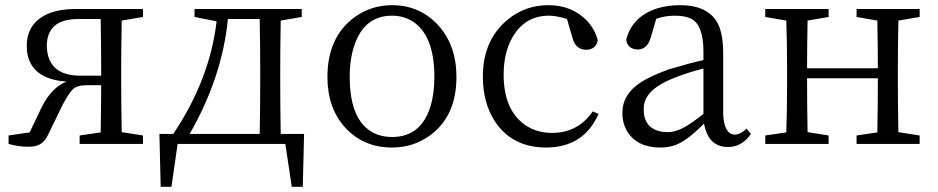

<svg xmlns="http://www.w3.org/2000/svg" viewBox="-20 -548 3570 731"><path d="M285.2 -259.8H365.2V-286.1Q365.2 -366.2 363.3 -475.6H273.4Q159.2 -473.6 158.2 -374Q160.2 -260.7 285.2 -259.8ZM524.4 -483.4 443.4 -469.7Q441.4 -360.4 441.4 -286.1V-227.5Q441.4 -154.3 443.4 -44.9L524.4 -32.2V0H283.2V-32.2L363.3 -43.9Q365.2 -147.5 365.2 -223.6H311.5Q274.4 -223.6 258.3 -209Q242.2 -194.3 217.8 -147.5L160.2 -29.3Q143.6 2.9 111.3 8.8Q98.6 10.7 84 10.7Q52.7 10.7 12.7 0V-32.2L92.8 -43.9L138.7 -139.6Q175.8 -214.8 233.4 -237.3Q96.7 -247.1 83 -351.6Q82 -362.3 82 -373Q82 -463.9 168.9 -498Q210 -513.7 265.6 -513.7H524.4Z M702.1 -38.1H968.8Q970.7 -149.4 970.7 -227.5V-286.1Q970.7 -366.2 968.8 -475.6H847.7Q826.2 -254.9 702.1 -38.1ZM1048.8 -38.1H1137.7L1132.8 163.1H1090.8L1066.4 0H656.2L632.8 163.1H591.8L586.9 -38.1H639.6Q778.3 -244.1 804.7 -466.8L720.7 -483.4V-513.7H1128.9V-483.4L1048.8 -469.7Q1046.9 -360.4 1046.9 -286.1V-227.5Q1046.9 -149.4 1048.8 -38.1Z M1472.7 13.7Q1363.3 13.7 1293 -63.5Q1226.6 -137.7 1226.6 -254.9Q1226.6 -404.3 1327.1 -480.5Q1391.6 -528.3 1472.7 -528.3Q1576.2 -528.3 1646.5 -454.1Q1717.8 -377 1717.8 -254.9Q1717.8 -104.5 1615.2 -31.2Q1552.7 13.7 1472.7 13.7ZM1472.7 -26.4Q1582 -26.4 1618.2 -140.6Q1633.8 -190.4 1633.8 -254.9Q1633.8 -418 1545.9 -469.7Q1512.7 -488.3 1472.7 -488.3Q1368.2 -488.3 1330.1 -377.9Q1311.5 -326.2 1311.5 -254.9Q1311.5 -79.1 1413.1 -37.1Q1440.4 -26.4 1472.7 -26.4Z M2237.3 -124 2258.8 -114.3Q2203.1 12.7 2060.5 13.7Q1929.7 13.7 1864.3 -85.9Q1818.4 -156.2 1818.4 -256.8Q1818.4 -394.5 1912.1 -472.7Q1979.5 -528.3 2067.4 -528.3Q2160.2 -528.3 2217.8 -465.8Q2246.1 -433.6 2255.9 -394.5Q2249 -359.4 2211.9 -358.4Q2171.9 -359.4 2160.2 -401.4L2138.7 -475.6Q2098.6 -488.3 2070.3 -488.3Q1976.6 -488.3 1929.7 -403.3Q1897.5 -345.7 1897.5 -263.7Q1897.5 -128.9 1980.5 -71.3Q2024.4 -42 2081.1 -42Q2177.7 -42 2233.4 -119.1Q2236.3 -122.1 2237.3 -124Z M2658.2 -114.3V-287.1Q2596.7 -271.5 2545.9 -251Q2440.4 -210 2431.6 -146.5Q2430.7 -138.7 2430.7 -131.8Q2430.7 -59.6 2498 -46.9Q2509.8 -44.9 2522.5 -44.9Q2563.5 -44.9 2616.2 -83Q2633.8 -94.7 2658.2 -114.3ZM2822.3 -58.6 2838.9 -38.1Q2804.7 11.7 2752 11.7Q2685.5 11.7 2665 -57.6Q2662.1 -67.4 2660.2 -77.1Q2592.8 -8.8 2546.9 5.9Q2521.5 13.7 2494.1 13.7Q2407.2 13.7 2369.1 -45.9Q2349.6 -77.1 2349.6 -118.2Q2349.6 -189.5 2420.9 -235.4Q2460 -259.8 2524.4 -283.2Q2612.3 -309.6 2658.2 -319.3V-350.6Q2658.2 -451.2 2613.3 -475.6Q2589.8 -488.3 2548.8 -488.3Q2512.7 -488.3 2478.5 -476.6L2457 -403.3Q2444.3 -360.4 2408.2 -359.4Q2368.2 -361.3 2364.3 -397.5Q2386.7 -484.4 2480.5 -515.6Q2521.5 -528.3 2569.3 -528.3Q2689.5 -528.3 2720.7 -440.4Q2733.4 -402.3 2733.4 -347.7V-111.3Q2737.3 -38.1 2776.4 -35.2Q2800.8 -36.1 2822.3 -58.6Z M3481.4 -483.4 3400.4 -469.7Q3398.4 -360.4 3398.4 -286.1V-227.5Q3398.4 -154.3 3400.4 -44.9L3481.4 -32.2V0H3241.2V-32.2L3320.3 -43.9Q3322.3 -153.3 3322.3 -250H3052.7Q3052.7 -152.3 3054.7 -44.9L3134.8 -32.2V0H2893.6V-32.2L2973.6 -43.9Q2976.6 -126 2976.6 -227.5V-286.1Q2976.6 -387.7 2973.6 -469.7L2893.6 -483.4V-513.7H3134.8V-483.4L3054.7 -469.7Q3052.7 -362.3 3052.7 -288.1H3322.3Q3322.3 -364.3 3320.3 -469.7L3241.2 -483.4V-513.7H3481.4Z"/></svg>

Font: GenYoMin JP Regular
Style: Regular
Weight: 400
Version: Version 1.001;PS 1;hotconv 16.6.51;makeotf.lib2.5.65220 DEVE